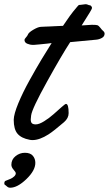

<svg xmlns="http://www.w3.org/2000/svg" viewBox="-41 -649 518 915"><path d="M24.4 -78.1Q24.9 -105 46.1 -156.5Q67.4 -208 99.6 -266.1Q131.8 -324.2 157.7 -367.2Q183.6 -410.2 205.1 -443.8L186.5 -441.4Q167.5 -439.5 146.2 -437.3Q125 -435.1 120.6 -435.1H116.2Q102.1 -435.1 88.9 -440.7Q75.7 -446.3 75.7 -459Q75.7 -462.9 82.8 -470.7Q89.8 -478.5 91.3 -482.9Q94.7 -493.7 116.9 -506.8Q139.2 -520 152.3 -521Q161.6 -521.5 172.1 -522Q182.6 -522.5 195.6 -522.9Q208.5 -523.4 215.3 -523.9L237.3 -524.9L259.3 -525.9Q261.2 -528.8 274.2 -547.6Q287.1 -566.4 292.2 -573.5Q297.4 -580.6 307.4 -593.5Q317.4 -606.4 326.2 -616.2Q331.1 -622.6 333.5 -624.3Q335.9 -626 343.3 -626Q347.2 -626 354.7 -627.4Q362.3 -628.9 366.2 -628.9Q373 -628.9 377.9 -626.5Q382.8 -624 386.2 -624Q390.6 -624 394 -619.6Q397.5 -615.2 397.5 -610.8Q397.5 -607.4 387.2 -590.3Q377 -573.2 363 -551.5Q349.1 -529.8 348.1 -527.8Q386.2 -530.8 396.5 -530.8Q418 -530.8 423.3 -528.8Q429.7 -526.4 437.3 -516.4Q444.8 -506.3 449.2 -502.9Q457.5 -496.1 457.5 -488.8Q457.5 -475.6 445.1 -468.5Q432.6 -461.4 418.5 -460Q305.2 -448.7 293.5 -448.2Q253.9 -387.7 182.9 -259.5Q111.8 -131.3 107.4 -99.1Q105.5 -84.5 105.5 -80.1Q105.5 -66.4 111.3 -61.3Q117.2 -56.2 129.4 -56.2Q145.5 -56.2 169.9 -71.5Q194.3 -86.9 214.6 -105Q234.9 -123 252.2 -138.4Q269.5 -153.8 273.4 -153.8Q286.1 -153.8 286.1 -109.9Q286.1 -85.9 264.2 -66.9Q214.8 -24.4 190.4 -8.8Q147.5 18.6 113.8 18.6Q106.4 18.6 100.1 17.1Q61 9.8 42.7 -11.5Q24.4 -32.7 24.4 -78.1ZM127.4 127Q127.4 163.6 84.7 204.6Q42 245.6 7.8 245.6Q-1.5 245.6 -7.6 239.7Q-13.7 233.9 -15.1 233.4Q-20.5 231.9 -20.5 223.6Q-20.5 216.8 -16.1 213.4Q-15.6 212.9 -6.8 209.7Q2 206.5 10.5 202.6Q19 198.7 26.6 191.7Q34.2 184.6 34.2 176.8Q34.2 171.4 23.7 159.7Q13.2 147.9 13.2 136.2Q13.2 110.8 33.2 95Q53.2 79.1 77.6 79.1Q103.5 79.1 115.5 93.3Q127.4 107.4 127.4 127Z"/></svg>

Font: Yellowtail
Style: Regular
Weight: 400
Designer: Astigmatic (AOETI)
Foundry: Astigmatic (AOETI)
Version: Version 1.000